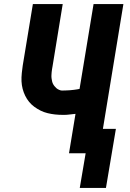

<svg xmlns="http://www.w3.org/2000/svg" viewBox="-20 -755 640 946"><path d="M502 171H373L402 0H320L352 -194Q345 -193 338 -192.5Q331 -192 324.5 -191Q318 -190 310 -189.5Q302 -189 298 -189H290Q270 -189 251.5 -191Q233 -193 214.5 -197.5Q196 -202 180 -210Q164 -218 149.5 -228.5Q135 -239 123.5 -253Q112 -267 104 -283.5Q96 -300 91.5 -317.5Q87 -335 86 -354Q85 -373 87.5 -396Q90 -419 92 -432L142 -735H289L239 -429Q238 -422 236.5 -414.5Q235 -407 234.5 -399.5Q234 -392 233.5 -384.5Q233 -377 234 -369.5Q235 -362 236.5 -355Q238 -348 241 -342Q244 -336 248.5 -330.5Q253 -325 258 -320.5Q263 -316 271 -312.5Q279 -309 284 -309H290Q299 -309 308 -309.5Q317 -310 325.5 -310.5Q334 -311 345 -312.5Q356 -314 362 -315L372 -317L441 -735H588L487 -120H551Z"/></svg>

Font: Iosevka Aile Heavy
Style: Italic
Weight: 900
Italic angle: -9°
Designer: Belleve Invis
Foundry: Belleve Invis
Version: Version 31.1.0; ttfautohint (v1.8.4)